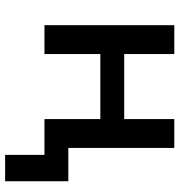

<svg xmlns="http://www.w3.org/2000/svg" viewBox="4 -538 685 732"><g transform="rotate(90 346.0 -172.5)"><path d="M571 150V0H489.5V-91H671.5V150ZM76.5 0V-495H186.5V-304H434.5V-495H544.5V0H434.5V-213H186.5V0Z"/></g></svg>

Font: Geologica Cursive
Style: Regular
Weight: 400
Designer: Sindre Bremnes, Frode Helland
Foundry: Monokrom Skriftforlag AS
Version: Version 1.010;gftools[0.9.28]